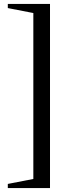

<svg xmlns="http://www.w3.org/2000/svg" viewBox="-20 -754 317 978"><path d="M234.7 204H19.8V182.9L180.8 151.6L149.8 185V-715L180.8 -681.6L19.8 -712.9V-734H234.7Z"/></svg>

Font: Platypi Light
Style: Regular
Weight: 300
Designer: David Sargent
Foundry: Bolt Cutter Type
Version: Version 1.200